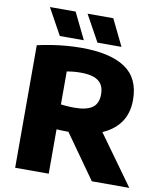

<svg xmlns="http://www.w3.org/2000/svg" viewBox="-100 -1030 940 1110"><g transform="rotate(10 370.0 -475.0)"><path d="M65.5 0V-719.5Q102 -728 145.8 -735Q189.5 -742 235.2 -745.8Q281 -749.5 323.5 -749.5Q493.5 -749.5 581 -690.5Q668.5 -631.5 668.5 -504.5Q668.5 -423 628 -368.2Q587.5 -313.5 513 -285.8Q438.5 -258 337 -258Q318 -258 299.8 -258.8Q281.5 -259.5 262.5 -260.5V0ZM515.5 0 274 -341H490L735.5 0ZM343.5 -401.5Q412.5 -401.5 446.8 -425.5Q481 -449.5 481 -504.5Q481 -540.5 466 -563.2Q451 -586 420.5 -596.8Q390 -607.5 344 -607.5Q322 -607.5 301.5 -605.5Q281 -603.5 262.5 -600V-406.5Q276 -405 289.2 -403.8Q302.5 -402.5 316 -402Q329.5 -401.5 343.5 -401.5ZM408.5 -795 323 -950H474L549.5 -795ZM187.5 -795 102 -950H253L328.5 -795Z"/></g></svg>

Font: Encode Sans SemiExpanded ExtraBold
Style: Regular
Weight: 800
Width: 6
Designer: Multiple Designers
Foundry: Impallari Type
Version: Version 3.002